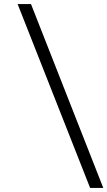

<svg xmlns="http://www.w3.org/2000/svg" viewBox="-20 -717 530 948"><path d="M490 211H425L67 -697H133Z"/></svg>

Font: Hanken Grotesk
Style: Regular
Weight: 400
Designer: Alfredo Marco Pradil
Foundry: Hanken Design Co.
Version: Version 3.013